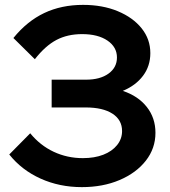

<svg xmlns="http://www.w3.org/2000/svg" viewBox="-20 -752 698 788"><path d="M316 16Q224 16 146.5 -19Q69 -54 18 -118L104 -205Q145 -155 200.5 -129Q256 -103 320 -103Q368 -103 404 -117Q440 -131 460.5 -156.5Q481 -182 481 -214Q481 -260 441.5 -285.5Q402 -311 332 -311H192V-425H333Q391 -425 425.5 -450Q460 -475 460 -516Q460 -559 421 -585.5Q382 -612 317 -612Q257 -612 211.5 -588Q166 -564 123 -509L35 -596Q91 -665 161.5 -698.5Q232 -732 321 -732Q401 -732 463.5 -706Q526 -680 561.5 -635.5Q597 -591 597 -534Q597 -481 567 -441Q537 -401 484 -379Q547 -358 582.5 -313Q618 -268 618 -207Q618 -143 578.5 -92.5Q539 -42 470.5 -13Q402 16 316 16Z"/></svg>

Font: Wix Madefor Display
Style: Bold
Weight: 700
Designer: Dalton Maag Ltd
Foundry: Dalton Maag Ltd
Version: Version 3.100